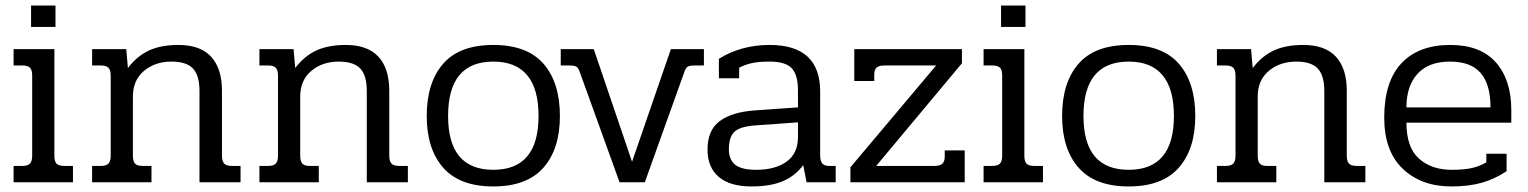

<svg xmlns="http://www.w3.org/2000/svg" viewBox="-20 -657 5506 692"><path d="M92 -637H180V-560H92ZM29 -59H61Q80 -59 88 -67.5Q96 -76 96 -96V-385Q96 -405 88 -413Q80 -421 61 -421H29V-480H176V-95Q176 -75 184 -67Q192 -59 211 -59H243V0H29Z M312 -59H344Q363 -59 371 -67.5Q379 -76 379 -96V-384Q379 -404 371 -412.5Q363 -421 344 -421H312V-480H435L441 -412Q475 -456 518 -475.5Q561 -495 623 -495Q702 -495 741 -452.5Q780 -410 780 -330V-96Q780 -76 788 -67.5Q796 -59 815 -59H847V0H699V-329Q699 -385 675.5 -410Q652 -435 598 -435Q539 -435 499 -401.5Q459 -368 459 -309V-96Q459 -76 466.5 -67.5Q474 -59 493 -59H526V0H312Z M915 -59H947Q966 -59 974 -67.5Q982 -76 982 -96V-384Q982 -404 974 -412.5Q966 -421 947 -421H915V-480H1038L1044 -412Q1078 -456 1121 -475.5Q1164 -495 1226 -495Q1305 -495 1344 -452.5Q1383 -410 1383 -330V-96Q1383 -76 1391 -67.5Q1399 -59 1418 -59H1450V0H1302V-329Q1302 -385 1278.5 -410Q1255 -435 1201 -435Q1142 -435 1102 -401.5Q1062 -368 1062 -309V-96Q1062 -76 1069.5 -67.5Q1077 -59 1096 -59H1129V0H915Z M1518 -239Q1518 -359 1577 -427Q1636 -495 1758 -495Q1880 -495 1939 -427Q1998 -359 1998 -239Q1998 -120 1938.5 -52.5Q1879 15 1758 15Q1637 15 1577.5 -52.5Q1518 -120 1518 -239ZM1921 -239Q1921 -337 1880 -386Q1839 -435 1758 -435Q1595 -435 1595 -239Q1595 -45 1758 -45Q1921 -45 1921 -239Z M2069 -399Q2064 -413 2057 -417Q2050 -421 2031 -421H2001V-480H2120L2258 -74L2398 -480H2517V-421H2485Q2466 -421 2459 -417Q2452 -413 2447 -399L2304 0H2213Z M2530 -118Q2530 -188 2574 -220.5Q2618 -253 2699 -259L2856 -270V-332Q2856 -387 2833.5 -411Q2811 -435 2754 -435Q2716 -435 2692 -430Q2668 -425 2644 -413V-375H2571V-445Q2651 -495 2754 -495Q2936 -495 2936 -327V-98Q2936 -77 2943.5 -68Q2951 -59 2968 -59H2992V0H2887L2875 -62Q2845 -22 2800.5 -3.5Q2756 15 2688 15Q2611 15 2570.5 -19.5Q2530 -54 2530 -118ZM2856 -163V-216L2702 -205Q2647 -201 2627 -182Q2607 -163 2607 -119Q2607 -82 2629.5 -63.5Q2652 -45 2706 -45Q2774 -45 2815 -74.5Q2856 -104 2856 -163Z M3045 -54 3354 -421H3168Q3148 -421 3139.5 -413.5Q3131 -406 3131 -387V-365H3059V-480H3447V-429L3138 -59H3348Q3368 -59 3376.5 -67Q3385 -75 3385 -93V-115H3457V0H3045Z M3588 -637H3676V-560H3588ZM3525 -59H3557Q3576 -59 3584 -67.5Q3592 -76 3592 -96V-385Q3592 -405 3584 -413Q3576 -421 3557 -421H3525V-480H3672V-95Q3672 -75 3680 -67Q3688 -59 3707 -59H3739V0H3525Z M3808 -239Q3808 -359 3867 -427Q3926 -495 4048 -495Q4170 -495 4229 -427Q4288 -359 4288 -239Q4288 -120 4228.5 -52.5Q4169 15 4048 15Q3927 15 3867.5 -52.5Q3808 -120 3808 -239ZM4211 -239Q4211 -337 4170 -386Q4129 -435 4048 -435Q3885 -435 3885 -239Q3885 -45 4048 -45Q4211 -45 4211 -239Z M4366 -59H4398Q4417 -59 4425 -67.5Q4433 -76 4433 -96V-384Q4433 -404 4425 -412.5Q4417 -421 4398 -421H4366V-480H4489L4495 -412Q4529 -456 4572 -475.5Q4615 -495 4677 -495Q4756 -495 4795 -452.5Q4834 -410 4834 -330V-96Q4834 -76 4842 -67.5Q4850 -59 4869 -59H4901V0H4753V-329Q4753 -385 4729.5 -410Q4706 -435 4652 -435Q4593 -435 4553 -401.5Q4513 -368 4513 -309V-96Q4513 -76 4520.5 -67.5Q4528 -59 4547 -59H4580V0H4366Z M4969 -233Q4969 -363 5031 -429Q5093 -495 5207 -495Q5316 -495 5371.5 -432Q5427 -369 5427 -260V-215H5049Q5049 -126 5094 -85.5Q5139 -45 5212 -45Q5257 -45 5285.5 -51.5Q5314 -58 5337 -72V-103H5410V-40Q5368 -12 5321 1.5Q5274 15 5211 15Q5103 15 5036 -48.5Q4969 -112 4969 -233ZM5352 -270Q5352 -353 5316.5 -394Q5281 -435 5206 -435Q5129 -435 5089 -391Q5049 -347 5049 -270Z"/></svg>

Font: Pridi Light
Style: Regular
Weight: 300
Version: Version 1.002